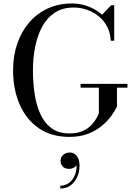

<svg xmlns="http://www.w3.org/2000/svg" viewBox="-20 -780 779 1108"><path d="M445 -296H715.5V-274H655V-165Q644 -141.5 622.5 -111.5Q601 -81.5 567.8 -53.8Q534.5 -26 488 -8Q441.5 10 380.5 10Q276.5 10 204 -40Q131.5 -90 93.5 -177Q55.5 -264 55.5 -375Q55.5 -458.5 79.8 -528.8Q104 -599 149 -651Q194 -703 256.5 -731.5Q319 -760 395 -760Q444.5 -760 489.8 -742.8Q535 -725.5 569 -695L621.5 -750H639V-545H619Q617 -589.5 599 -624.8Q581 -660 551 -685Q521 -710 483.5 -723.2Q446 -736.5 405 -736.5Q340 -736.5 294.8 -706Q249.5 -675.5 222.2 -623.8Q195 -572 182.5 -507.5Q170 -443 170 -375Q170 -307 179.2 -242Q188.5 -177 211.8 -124.5Q235 -72 276 -41Q317 -10 380.5 -10Q427 -10 458.2 -24.5Q489.5 -39 508.2 -59.2Q527 -79.5 537 -98.2Q547 -117 550.5 -125V-274H445ZM328 308V291.5Q359 291.5 381.5 273Q404 254.5 414.5 224Q425 193.5 420 158.5H425.5Q426.5 165.5 421 174Q415.5 182.5 404.8 188.5Q394 194.5 380 194.5Q354 194.5 341.8 180.8Q329.5 167 329.5 147.5Q329.5 134 336.5 123.2Q343.5 112.5 355.8 106.2Q368 100 383 100Q406.5 100 422.8 119.8Q439 139.5 439 177.5Q439 209.5 426.2 239.5Q413.5 269.5 388.8 288.8Q364 308 328 308Z"/></svg>

Font: Bodoni Moda
Style: Regular
Weight: 400
Designer: Owen Earl
Foundry: indestructible type
Version: Version 2.005